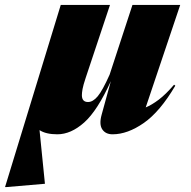

<svg xmlns="http://www.w3.org/2000/svg" viewBox="-88 -532 776 782"><path d="M358.5 -228 451.5 -512H646L505.5 -94.5Q530 -104.5 558.5 -126Q587 -147.5 621 -187L626 -183Q564 -77.5 497.8 -31.2Q431.5 15 370.5 15Q342 15 328.5 -5.2Q315 -25.5 326 -65L363.5 -201.5Q309 -81.5 255 -33.2Q201 15 145.5 15Q99 15 73 -2L95 216.5L-62.5 230H-67.5L159.5 -512H360L261 -215Q251 -185 248.2 -169.5Q245.5 -154 245.5 -144.5Q245.5 -116.5 270.5 -116.5Q290.5 -116.5 310 -139.8Q329.5 -163 358.5 -228Z"/></svg>

Font: Newsreader 72pt ExtraBold
Style: Italic
Weight: 800
Italic angle: -17°
Designer: Hugues Gentile
Foundry: Production Type
Version: Version 1.003; ttfautohint (v1.8.3)